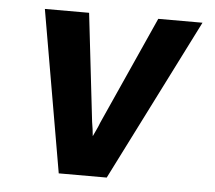

<svg xmlns="http://www.w3.org/2000/svg" viewBox="-43 -567 686 614"><g transform="rotate(5 300.0 -260.0)"><path d="M167 0 77 -520H219L259 -173Q261 -162 262.5 -150.5Q264 -139 265 -128Q270 -139 275.5 -150.5Q281 -162 285 -173L441 -520H583L321 0Z"/></g></svg>

Font: Iosevka XBd Ex Obl
Style: Regular
Weight: 800
Width: 7
Italic angle: -9°
Monospace: yes
Designer: Belleve Invis
Foundry: Belleve Invis
Version: Version 32.5.0; ttfautohint (v1.8.4)